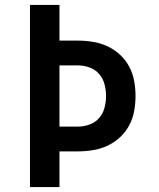

<svg xmlns="http://www.w3.org/2000/svg" viewBox="-20 -755 640 775"><path d="M101 0V-735H220V-591H295Q326 -591 356 -586Q386 -581 414 -568Q442 -555 464.5 -534Q487 -513 501.5 -486Q516 -459 521.5 -428.5Q527 -398 527 -368Q527 -337 521.5 -306.5Q516 -276 501.5 -249Q487 -222 464.5 -201Q442 -180 414 -167Q386 -154 356 -149Q326 -144 295 -144H220V0ZM220 -244H295Q319 -244 342 -252.5Q365 -261 380.5 -279Q396 -297 402 -320.5Q408 -344 408 -368Q408 -391 402 -414.5Q396 -438 380.5 -456Q365 -474 342 -482.5Q319 -491 295 -491H220Z"/></svg>

Font: Iosevka Book
Style: Bold
Weight: 700
Designer: Belleve Invis
Foundry: Belleve Invis
Version: Version 28.0.7; ttfautohint (v1.8.3)